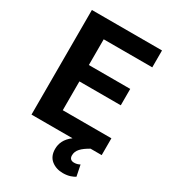

<svg xmlns="http://www.w3.org/2000/svg" viewBox="-219 -817 1000 1130"><g transform="rotate(30 281.0 -252.5)"><path d="M210 -114.3V-310.1H491.2V-421.4H210V-596.2H540V-710.9H63.5V0H342.3C299.3 31.7 284.7 68.4 284.7 105.5C284.7 138.2 295.4 163.6 316.9 180.7C338.4 197.8 364.7 206.1 395.5 206.1C434.6 206.1 459.5 194.3 475.6 184.6L460.4 109.9C452.1 114.3 439.9 120.1 421.9 120.1C397.9 120.1 389.6 106.4 389.6 88.4C389.6 52.7 416 27.8 464.8 0H540.5V-114.3Z"/></g></svg>

Font: Vazirmatn
Style: Bold
Weight: 700
Designer: Saber Rastikerdar
Foundry: Saber Rastikerdar
Version: Version 33.003